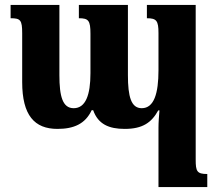

<svg xmlns="http://www.w3.org/2000/svg" viewBox="-20 -512 887 779"><path d="M576 -492V-438C615 -438 623 -428 623 -378V-227C623 -133 605 -73 555 -73C512 -73 499 -120 499 -207V-492H300V-438C339 -438 347 -429 347 -375V-215C347 -126 327 -73 279 -73C234 -73 221 -121 221 -207V-492H23V-438C63 -438 70 -431 70 -377V-179C70 -44 120 11 213 11C279 11 326 -9 352 -65H358C378 -8 422 11 486 11C559 11 595 -15 622 -64H627C625 -40 623 -17 623 7V247H821V194C779 194 774 183 774 136V-492Z"/></svg>

Font: Noto Serif Armenian Condensed Extra
Style: Regular
Weight: 800
Width: 3
Designer: Monotype Design Team
Foundry: Monotype Imaging Inc.
Version: Version 1.901